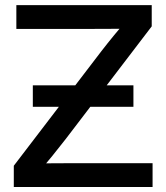

<svg xmlns="http://www.w3.org/2000/svg" viewBox="-20 -748 665 768"><path d="M35.2 0V-85L385.7 -543.5Q410.2 -575.2 436.5 -607.2Q462.9 -639.2 489.7 -670.9L502.4 -633.3Q459 -632.8 415.5 -632.6Q372.1 -632.3 328.6 -632.3H45.4V-727.5H586.9V-642.6L243.2 -192.4Q216.8 -158.2 189.2 -124.3Q161.6 -90.3 132.8 -56.6L120.1 -94.2Q163.1 -94.7 206.1 -95Q249 -95.2 292 -95.2H590.3V0ZM111.3 -320.8V-406.7H513.7V-320.8Z"/></svg>

Font: Inter 28pt Medium
Style: Regular
Weight: 500
Designer: Rasmus Andersson
Foundry: rsms
Version: Version 4.001;git-66647c0bb